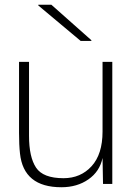

<svg xmlns="http://www.w3.org/2000/svg" viewBox="-20 -773 562 807"><path d="M238 14Q79 14 64 -128Q60 -164 60 -215V-513H102V-202Q102 -113 131.5 -68.5Q161 -24 247 -24Q319 -24 365 -74.5Q411 -125 411 -220V-513H452V0H413L411 -109Q399 -52 351.5 -19Q304 14 238 14ZM141 -750V-753H196L364 -604V-601H319Z"/></svg>

Font: Nacelle UltraLight
Style: Regular
Weight: 200
Designer: Sora Sagano
Foundry: Sora Sagano
Version: Version 1.000;FEAKit 1.0